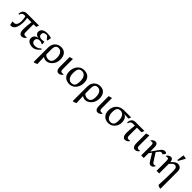

<svg xmlns="http://www.w3.org/2000/svg" viewBox="414 -2434 4406 4406"><g transform="rotate(45 2616.5 -231.0)"><path d="M70.7 6.2 50.9 -89Q69.6 -87.2 78.1 -86.1Q86.6 -85 93.6 -85Q124.7 -85 144.9 -100.2Q165.1 -115.3 176.3 -139.3Q187.5 -163.4 191.6 -191.1Q195.7 -218.9 195.7 -243.1Q195.7 -282.2 190.2 -319.7Q184.6 -357.2 175.4 -381.1H130Q99.4 -381.1 76.7 -359.3Q54 -337.6 54 -305.5H26Q26 -346.8 39.6 -379.3Q53.1 -411.7 82.7 -430.8Q112.2 -450 157.7 -450H549.6L525 -381.1H439.3V-146.9Q439.3 -132.9 439.8 -119.2Q440.3 -105.4 443.3 -92.4Q447.3 -74.4 460.8 -65.4Q474.2 -56.4 493.2 -56.4Q503.2 -56.4 515.6 -57.8Q527.9 -59.2 540.9 -61.1V-40.7Q526.9 -22.5 509.9 -10.7Q492.9 1.1 475.2 6.5Q457.5 12 438.2 12Q408.9 12 386.7 -11.6Q364.4 -35.3 358.3 -69.3Q355.6 -87 354.2 -106.9Q352.7 -126.8 352.7 -144.9Q352.7 -198.2 358.4 -262.6Q364.1 -327 372.9 -381.1H230.6Q235.6 -362 240 -334.8Q244.5 -307.7 244.5 -265.4Q244.5 -217.2 237.4 -168.5Q230.4 -119.8 213.6 -79.1Q196.8 -38.4 168.1 -13.4Q139.5 11.6 95.6 11.6Q87.3 11.6 81.1 10Q74.9 8.4 70.7 6.2Z M792.9 11.7Q745.3 11.7 705.7 -2.9Q666.2 -17.5 642.8 -46.2Q619.4 -74.8 619.4 -116.7Q619.4 -163.9 650.8 -197.4Q682.2 -230.9 740.8 -237.9Q688.8 -244.6 661.9 -272.4Q635 -300.3 635 -337.9Q635 -377.6 657.3 -405.4Q679.5 -433.2 718.2 -447.4Q756.9 -461.7 806 -461.7Q840.7 -461.7 877.9 -456.1Q915.2 -450.6 946.6 -440.9L930.3 -344H906.3L847.6 -416.7Q839.9 -418.7 830 -420.2Q820.2 -421.7 809.7 -421.7Q770.3 -421.7 746.2 -401.5Q722 -381.2 722 -343.6Q722 -309.2 746 -287.7Q770 -266.1 811.6 -266.1Q831.8 -266.1 854.4 -268.2Q876.9 -270.4 898.5 -276L907.5 -200L887.9 -194.4Q872.9 -205.4 851.3 -212.4Q829.7 -219.4 802.9 -219.4Q761.2 -219.4 735.9 -197.9Q710.6 -176.4 710.6 -136.9Q710.6 -98.6 737.4 -75.1Q764.2 -51.7 811.9 -51.7Q856 -51.7 893.5 -68.2Q931 -84.7 959.6 -117.6L981.7 -97.6Q934.4 -46 900 -22.9Q865.5 0.1 839.7 5.9Q813.9 11.7 792.9 11.7Z M1053.3 228V-240.1Q1053.3 -305 1079.2 -354.6Q1105 -404.2 1152.9 -432.9Q1200.8 -461.7 1267.3 -461.7Q1352.2 -461.7 1400.4 -404.1Q1448.6 -346.4 1448.6 -245.7Q1448.6 -186.7 1429.2 -139.1Q1409.9 -91.6 1377.8 -57.9Q1345.7 -24.3 1307.7 -6.3Q1269.6 11.7 1232.9 11.7Q1219.2 11.7 1201 7.7Q1182.8 3.8 1166 -3.3Q1149.2 -10.3 1139.3 -20.6Q1140.7 31.7 1142.6 87.4Q1144.5 143.1 1147.7 200.4L1083.4 228ZM1246.9 -50Q1282.6 -50 1309 -66Q1335.3 -82 1349.8 -118Q1364.3 -154 1364.3 -212Q1364.3 -274 1348.6 -317Q1332.8 -360 1303.5 -382Q1274.3 -404 1233.4 -404Q1203.2 -404 1181.3 -390.8Q1159.4 -377.6 1147.5 -348Q1135.7 -318.4 1135.7 -268.4Q1135.7 -231.9 1136 -188.9Q1136.4 -145.9 1137.8 -98.2Q1151.2 -78.4 1179.5 -64.2Q1207.9 -50 1246.9 -50Z M1640.9 11.6Q1606.7 11.6 1586.7 -11.6Q1566.7 -34.8 1561 -69.4Q1558.3 -86.9 1557.3 -105.4Q1556.4 -124 1556.4 -143V-435.6L1641.6 -458.6V-145.4Q1641.6 -131.3 1642 -117Q1642.4 -102.8 1646 -90Q1649.6 -71.9 1663.3 -62.8Q1676.9 -53.6 1695.7 -53.6Q1705.5 -53.6 1715.9 -54.5Q1726.3 -55.5 1739.5 -58.5V-41.3Q1725 -22.8 1708.4 -11Q1691.7 0.7 1674.7 6.1Q1657.8 11.6 1640.9 11.6Z M1987.1 11.7Q1928.6 11.7 1882.2 -11.2Q1835.8 -34 1809.4 -80.9Q1783.1 -127.9 1783.1 -198.1Q1783.1 -273.7 1812.2 -333.1Q1841.3 -392.4 1892.4 -427Q1943.6 -461.7 2009.1 -461.7Q2068.6 -461.7 2114 -438.8Q2159.4 -416 2185.7 -369.6Q2212.1 -323.1 2212.1 -251.9Q2212.1 -177.1 2183 -117.4Q2153.9 -57.6 2103.2 -23Q2052.6 11.7 1987.1 11.7ZM2003.4 -40.9Q2046.3 -40.9 2072.4 -58Q2098.6 -75 2110.8 -113.5Q2123 -151.9 2123 -216.6Q2123 -311.8 2086 -360.6Q2049 -409.4 1990.1 -409.4Q1948.2 -409.4 1922 -392.3Q1895.7 -375.2 1883.8 -336.6Q1871.9 -298.1 1871.9 -233.4Q1871.9 -138.2 1909.3 -89.6Q1946.7 -40.9 2003.4 -40.9Z M2321.3 228V-240.1Q2321.3 -305 2347.2 -354.6Q2373 -404.2 2420.9 -432.9Q2468.8 -461.7 2535.3 -461.7Q2620.2 -461.7 2668.4 -404.1Q2716.6 -346.4 2716.6 -245.7Q2716.6 -186.7 2697.2 -139.1Q2677.9 -91.6 2645.8 -57.9Q2613.7 -24.3 2575.7 -6.3Q2537.6 11.7 2500.9 11.7Q2487.2 11.7 2469 7.7Q2450.8 3.8 2434 -3.3Q2417.2 -10.3 2407.3 -20.6Q2408.7 31.7 2410.6 87.4Q2412.5 143.1 2415.7 200.4L2351.4 228ZM2514.9 -50Q2550.6 -50 2577 -66Q2603.3 -82 2617.8 -118Q2632.3 -154 2632.3 -212Q2632.3 -274 2616.6 -317Q2600.8 -360 2571.5 -382Q2542.3 -404 2501.4 -404Q2471.2 -404 2449.3 -390.8Q2427.4 -377.6 2415.5 -348Q2403.7 -318.4 2403.7 -268.4Q2403.7 -231.9 2404 -188.9Q2404.4 -145.9 2405.8 -98.2Q2419.2 -78.4 2447.5 -64.2Q2475.9 -50 2514.9 -50Z M2908.9 11.6Q2874.7 11.6 2854.7 -11.6Q2834.7 -34.8 2829 -69.4Q2826.3 -86.9 2825.3 -105.4Q2824.4 -124 2824.4 -143V-435.6L2909.6 -458.6V-145.4Q2909.6 -131.3 2910 -117Q2910.4 -102.8 2914 -90Q2917.6 -71.9 2931.3 -62.8Q2944.9 -53.6 2963.7 -53.6Q2973.5 -53.6 2983.9 -54.5Q2994.3 -55.5 3007.5 -58.5V-41.3Q2993 -22.8 2976.4 -11Q2959.7 0.7 2942.7 6.1Q2925.8 11.6 2908.9 11.6Z M3247.1 11.7Q3195.2 11.7 3150.1 -11.3Q3105.1 -34.3 3078.1 -81.3Q3051.1 -128.3 3051.1 -198.3Q3051.1 -276.3 3082.5 -333.8Q3114 -391.2 3172.4 -422.6Q3230.9 -454.1 3312 -454.1H3533.9L3511.9 -391.4L3365.5 -397.6Q3416.9 -380.9 3443 -334.8Q3469.1 -288.8 3468.7 -223.6Q3469.2 -162 3441.6 -108Q3413.9 -54.1 3364 -21.2Q3314.1 11.7 3247.1 11.7ZM3268.1 -40.9Q3328.8 -40.9 3356.9 -78.1Q3385.1 -115.2 3385.1 -207Q3385.1 -270.7 3367.7 -312Q3350.3 -353.3 3321.3 -373.5Q3292.2 -393.7 3255.9 -393.7Q3217.4 -393.7 3191.8 -379.3Q3166.2 -365 3153 -330.2Q3139.9 -295.3 3139.9 -233.3Q3139.9 -170.2 3157.5 -126.9Q3175.1 -83.7 3204.2 -62.3Q3233.4 -40.9 3268.1 -40.9Z M3792 12Q3760.4 12 3741.8 -9.6Q3723.2 -31.1 3715.4 -66.9Q3707.6 -102.7 3708.4 -144.9Q3710.1 -198.2 3714.9 -262.6Q3719.8 -327 3728.6 -381.1H3659.9Q3624.5 -381.1 3601.6 -359.3Q3578.7 -337.6 3578.7 -305.5H3551.3Q3551.3 -346.8 3564.6 -379.3Q3577.8 -411.7 3606.9 -430.8Q3636.1 -450 3681.6 -450H3969L3944.4 -381.1H3795V-145Q3795 -131 3795.5 -117Q3796 -103 3799 -90Q3803 -72 3816.5 -63Q3829.9 -54 3848.9 -54Q3858.9 -54 3871.2 -55.4Q3883.6 -56.7 3896.6 -58.7V-40.7Q3883.7 -24 3866.9 -12Q3850.1 -0.1 3831.5 6Q3813 12 3792 12Z M4121.9 11.6Q4087.7 11.6 4067.7 -11.6Q4047.7 -34.8 4042 -69.4Q4039.3 -86.9 4038.3 -105.4Q4037.4 -124 4037.4 -143V-435.6L4122.6 -458.6V-145.4Q4122.6 -131.3 4123 -117Q4123.4 -102.8 4127 -90Q4130.6 -71.9 4144.3 -62.8Q4157.9 -53.6 4176.7 -53.6Q4186.5 -53.6 4196.9 -54.5Q4207.3 -55.5 4220.5 -58.5V-41.3Q4206 -22.8 4189.4 -11Q4172.7 0.7 4155.7 6.1Q4138.8 11.6 4121.9 11.6Z M4314.5 0V-317Q4314.5 -362.1 4305.3 -378Q4296.1 -394 4274.4 -394Q4263.8 -394 4251.4 -392.3Q4239 -390.6 4226.3 -385V-403Q4237.7 -419 4252.3 -431.8Q4266.8 -444.6 4285.4 -452.3Q4304 -460 4326 -460Q4354 -460 4369.2 -444.5Q4384.3 -428.9 4390.9 -403.4Q4397.5 -377.9 4397.5 -346V-208.7L4504 -360.4Q4526.4 -392 4546.1 -413.9Q4565.8 -435.7 4586.6 -446.8Q4607.3 -457.9 4630.9 -457.9Q4649.5 -457.9 4661.5 -453.7Q4673.6 -449.6 4682.6 -442.6V-413.9L4640.6 -362.4Q4632.8 -371.2 4622.6 -375.3Q4612.4 -379.4 4599.9 -379.4Q4582.3 -379.4 4567.8 -370.5Q4553.4 -361.6 4537.7 -341.8L4495.9 -287L4618.6 -96Q4632.3 -74.6 4647.1 -66.1Q4662 -57.7 4676 -57.7Q4688.5 -57.7 4699.1 -60.8Q4709.7 -63.9 4718.9 -70.6V-48.1Q4698.6 -12.9 4678.4 -1Q4658.2 10.9 4632.6 10.9Q4609 10.9 4591.2 -1.5Q4573.4 -13.9 4553.4 -47.1L4447.4 -220.3L4397.5 -155.9V0Z M4813.5 0V-317Q4813.5 -362.1 4804.3 -378Q4795.2 -394 4773.4 -394Q4763.1 -394 4750.5 -392.3Q4738 -390.6 4725.3 -385V-403Q4736.7 -419 4751.3 -431.8Q4765.8 -444.6 4784.4 -452.3Q4803 -460 4825 -460Q4850.4 -460 4865.4 -446.5Q4880.4 -432.9 4887.2 -411.6Q4894 -390.3 4895.5 -367.4Q4933.3 -405.3 4960.3 -425.8Q4987.4 -446.2 5008.7 -454.1Q5029.9 -462 5049.3 -462Q5102.8 -462 5135.2 -429.9Q5167.6 -397.7 5167.6 -324.6V228H5137.5L5074.4 200.4Q5081.7 72.4 5084.5 -50.3Q5087.3 -173.1 5087.3 -276Q5087.3 -341.4 5067.1 -368.2Q5046.9 -395 5013.3 -395Q4985.1 -395 4955.6 -370Q4926.2 -345 4898.1 -307.3Q4898.5 -301.1 4898.6 -296.6Q4898.7 -292.2 4898.7 -285.8V0ZM4974.8 -510.1 5000.4 -690 5094 -673 5002 -510.1Z"/></g></svg>

Font: Ancizar Serif Light
Style: Regular
Weight: 300
Designer: Cesar Puertas, Viviana Monsalve, Julian Moncada, Julian Prieto, Jose Castro, Felipe Aragon, Mariel Hernandez, Sara Alarc
Version: Version 8.100